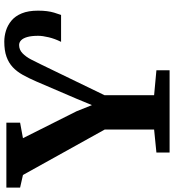

<svg xmlns="http://www.w3.org/2000/svg" viewBox="2 -813 792 874"><g transform="rotate(-90 398.0 -376.0)"><path d="M140.5 0V-60L245.5 -70.5V-295L38.5 -667.5L-19 -680.5V-743H276.5V-680.5L206 -667.5L328.5 -423.5L356.5 -353.5L385.5 -423.5L464 -606.5Q479 -641 494 -668Q509 -695 529 -713.8Q549 -732.5 577 -742.5Q605 -752.5 646 -752.5Q670.5 -752.5 695.5 -744.8Q720.5 -737 741.2 -719.8Q762 -702.5 774.2 -672.8Q786.5 -643 786.5 -599Q786.5 -576 784.2 -558.5Q782 -541 777.5 -525.8Q773 -510.5 767 -494H644.5Q658.5 -522 665.2 -550Q672 -578 672 -598.5Q672 -628.5 666.5 -647.8Q661 -667 651.5 -676Q642 -685 630 -685Q608.5 -685 592.5 -669.5Q576.5 -654 564.5 -631Q552.5 -608 541.5 -585L401.5 -296V-70.5L515 -60V0Z"/></g></svg>

Font: Merriweather Light 18pt
Style: Bold
Weight: 700
Version: Version 2.100